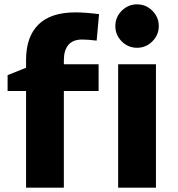

<svg xmlns="http://www.w3.org/2000/svg" viewBox="-20 -864 818 884"><path d="M15 0ZM274 -568H434V-445H274V0H100V-445H15V-518L100 -552V-588Q100 -694 156.5 -750.5Q213 -807 328 -807Q370 -807 436 -799L425 -677Q385 -682 358 -682Q316 -682 295 -657.5Q274 -633 274 -586ZM511 -744Q511 -785 540.5 -814.5Q570 -844 611 -844Q652 -844 681.5 -814.5Q711 -785 711 -744Q711 -703 681.5 -673.5Q652 -644 611 -644Q570 -644 540.5 -673.5Q511 -703 511 -744ZM524 -568H698V0H524Z"/></svg>

Font: Martel Sans Black
Style: Regular
Weight: 900
Designer: Dan Reynolds and Mathieu Réguer
Foundry: Dan Reynolds and Mathieu Réguer
Version: Version 1.002; ttfautohint (v1.1) -l 5 -r 5 -G 72 -x 0 -D la